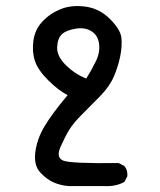

<svg xmlns="http://www.w3.org/2000/svg" viewBox="-20 -503 540 650"><path d="M213 127Q186 125 162.5 115Q139 105 116.5 81Q94 57 99.5 12.5Q105 -32 130.5 -75Q156 -118 209 -181Q179 -196 144 -230.5Q109 -265 98.5 -296Q88 -327 93 -365Q98 -403 124 -430.5Q150 -458 186.5 -472.5Q223 -487 270 -480.5Q317 -474 352.5 -438.5Q388 -403 391 -375Q394 -347 387 -312.5Q380 -278 365.5 -244Q351 -210 318 -176.5Q285 -143 257 -115Q229 -87 215 -64.5Q201 -42 185 -6Q169 30 193.5 40.5Q218 51 382 49L401 59Q413 73 411 94L401 113Q372 129 333 127ZM272 -237Q290 -266 304.5 -295.5Q319 -325 315.5 -354Q312 -383 290 -397Q268 -411 236.5 -406Q205 -401 190 -387.5Q175 -374 173.5 -343.5Q172 -313 203 -282.5Q234 -252 272 -237Z"/></svg>

Font: NaniFont Regular
Style: Regular
Weight: 400
Designer: Nanigashitei
Version: Version 1.036